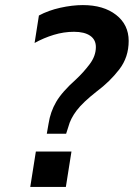

<svg xmlns="http://www.w3.org/2000/svg" viewBox="-20 -735 526 755"><path d="M164 -209 171 -249Q178 -295 201 -334.5Q224 -374 279 -423Q308 -450 332.5 -482.5Q357 -515 357 -550Q357 -579 334.5 -594.5Q312 -610 271 -610Q231 -610 191.5 -598Q152 -586 116 -566L133 -674Q170 -694 217 -704.5Q264 -715 306 -715Q387 -715 436.5 -676.5Q486 -638 486 -574Q486 -510 449 -462Q412 -414 361 -376Q305 -332 281 -300Q257 -268 249 -237L240 -209ZM99 0 121 -139H261L239 0Z"/></svg>

Font: Mulish
Style: Bold Italic
Weight: 700
Italic angle: -9°
Designer: Vernon Adams
Foundry: Vernon Adams
Version: Version 3.603; ttfautohint (v1.8.3)